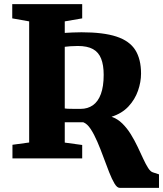

<svg xmlns="http://www.w3.org/2000/svg" viewBox="-20 -763 786 925"><path d="M556.5 142Q544 142 531.5 121Q519 100 505.8 66.5Q492.5 33 478.5 -5.5Q464.5 -44 449 -80Q433.5 -116 416.8 -141.5Q400 -167 381 -174Q370 -174 358.8 -174Q347.5 -174 336.5 -174Q325.5 -174 314.2 -174Q303 -174 292 -174V-76L376 -64.5V0H40V-65.5L120.5 -76.5V-660L39 -674.5V-743H376V-674.5L292 -660V-604.5Q310.5 -605.5 330 -606.5Q349.5 -607.5 372.5 -607.5Q478 -607.5 541 -586.8Q604 -566 631.8 -522Q659.5 -478 659.5 -408.5Q659.5 -368 644.8 -325.8Q630 -283.5 598.8 -250Q567.5 -216.5 517.5 -200.5Q546.5 -190.5 569.5 -167.8Q592.5 -145 610.5 -115.8Q628.5 -86.5 643.2 -55.5Q658 -24.5 670.2 2.2Q682.5 29 694 46.8Q705.5 64.5 717 67.5L746 77V142ZM368.5 -238.5Q402.5 -238.5 427.5 -256Q452.5 -273.5 466 -310Q479.5 -346.5 479.5 -402.5Q479.5 -449.5 467.2 -480.5Q455 -511.5 427.8 -526.5Q400.5 -541.5 355 -541.5Q335 -541.5 318.8 -540.2Q302.5 -539 292 -537.5V-240.5Q301 -239 316.2 -238.8Q331.5 -238.5 346.5 -238.5Q361.5 -238.5 368.5 -238.5Z"/></svg>

Font: Merriweather 20pt Black
Style: Regular
Weight: 900
Version: Version 2.100